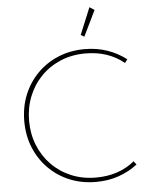

<svg xmlns="http://www.w3.org/2000/svg" viewBox="-69 -1162 964 1233"><g transform="rotate(-5 413.0 -545.0)"><path d="M500.5 16Q579 16 646.5 -7.5Q714 -31 768 -73L751 -95Q649.5 -12 502.5 -12Q414.5 -12 341.8 -42.8Q269 -73.5 216 -128Q163 -182.5 134 -255.2Q105 -328 105 -412Q105 -496 134 -568.8Q163 -641.5 216 -696Q269 -750.5 341.8 -781.2Q414.5 -812 502.5 -812Q649.5 -812 751 -729L768 -751Q714 -793 646.5 -816.5Q579 -840 500.5 -840Q408 -840 330 -807.8Q252 -775.5 194.5 -717.2Q137 -659 105.5 -581.2Q74 -503.5 74 -412Q74 -320.5 105.5 -242.8Q137 -165 194.5 -106.8Q252 -48.5 330 -16.2Q408 16 500.5 16ZM505.5 -919.5 586 -1085 554.5 -1105.5 483.5 -933Z"/></g></svg>

Font: Spartan Thin
Style: Regular
Weight: 100
Designer: Matt Bailey, Mirko Velimirovic
Foundry: Matt Bailey
Version: Version 1.003; ttfautohint (v1.8.3)